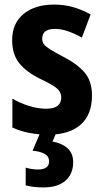

<svg xmlns="http://www.w3.org/2000/svg" viewBox="-20 -577 452 837"><path d="M381 -160Q381 -78 332 -34Q283 10 191 10Q101 10 34 -21V-147Q66 -128 105.5 -115.5Q145 -103 181 -103Q247 -103 247 -152Q247 -166 240 -178Q233 -190 212.5 -203Q192 -216 152 -235Q95 -263 64 -301.5Q33 -340 33 -402Q33 -475 82.5 -516Q132 -557 216 -557Q260 -557 298.5 -546Q337 -535 375 -514L337 -413Q309 -429 278.5 -440Q248 -451 220 -451Q164 -451 164 -409Q164 -394 171.5 -384Q179 -374 199 -361.5Q219 -349 257 -329Q314 -300 347.5 -262.5Q381 -225 381 -160ZM299 130Q299 181 265.5 210.5Q232 240 170 240Q124 240 92 231V154Q121 162 145 162Q194 162 194 126Q194 105 175 94Q156 83 122 80L156 0H226L209 40Q249 47 274 69Q299 91 299 130Z"/></svg>

Font: Noto Sans Khmer UI Condensed
Style: Bold
Weight: 700
Width: 3
Designer: Danh Hong and the Monotype Design Team
Foundry: Monotype Imaging Inc.
Version: Version 2.002; ttfautohint (v1.8.4.7-5d5b)